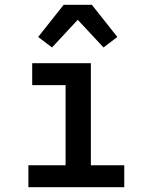

<svg xmlns="http://www.w3.org/2000/svg" viewBox="-20 -785 640 805"><path d="M99 0V-92H255V-428H115V-520H361V-92H501V0ZM198 -586 140 -630 247 -765H365L472 -630L414 -586L306 -702Z"/></svg>

Font: Iosevka Semibold Extended
Style: Regular
Weight: 600
Width: 7
Monospace: yes
Designer: Belleve Invis
Foundry: Belleve Invis
Version: Version 32.5.0; ttfautohint (v1.8.4)